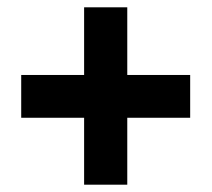

<svg xmlns="http://www.w3.org/2000/svg" viewBox="-20 -616 579 525"><path d="M210 -111V-294H38V-411H210V-596H328V-411H500V-294H328V-111Z"/></svg>

Font: Noto Sans Malayalam SemiCondensed ExtraBold
Style: Regular
Weight: 800
Width: 4
Designer: Jelle Bosma - Monotype Design Team
Foundry: Monotype Imaging Inc.
Version: Version 2.104; ttfautohint (v1.8.4.7-5d5b)